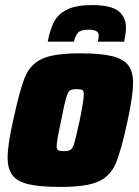

<svg xmlns="http://www.w3.org/2000/svg" viewBox="-20 -728 547 756"><path d="M10 -107Q10 -158 32 -255Q58 -376 79 -426Q100 -476 147 -497Q194 -518 295 -518Q376 -518 421 -507Q466 -496 485 -471Q504 -446 504 -401Q504 -354 483 -255Q457 -134 435.5 -84Q414 -34 367 -13Q320 8 218 8Q137 8 92.5 -2.5Q48 -13 29 -38Q10 -63 10 -107ZM294 -255Q310 -334 310 -356Q310 -370 304 -373.5Q298 -377 281 -377Q262 -377 254.5 -371Q247 -365 240.5 -343Q234 -321 221 -255Q203 -171 203 -153Q203 -140 209 -136.5Q215 -133 232 -133Q251 -133 259 -139Q267 -145 273.5 -168Q280 -191 294 -255ZM476 -619Q476 -599 469 -564H365Q369 -580 369 -587Q369 -599 360 -605Q351 -611 329 -611Q298 -611 287.5 -599.5Q277 -588 271 -564H168Q177 -612 193 -642.5Q209 -673 244.5 -690.5Q280 -708 343 -708Q415 -708 445.5 -685Q476 -662 476 -619Z"/></svg>

Font: Saira Semi Condensed Black
Style: Italic
Weight: 900
Width: 4
Italic angle: -12°
Designer: Hector Gatti with collaboration of the Omnibus-Type team
Foundry: Omnibus-Type
Version: Version 1.001; ttfautohint (v1.8)